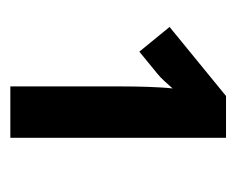

<svg xmlns="http://www.w3.org/2000/svg" viewBox="-64 -820 468 381"><g transform="rotate(90 170.5 -630.0)"><path d="M254 -844H171L34 -732L83 -672L127 -708C136 -715 147 -728 156 -738C153 -712 152 -668 152 -638V-416H254Z"/></g></svg>

Font: Noto Sans Display SemiCondensed
Style: Bold
Weight: 700
Width: 4
Designer: Monotype Design Team
Foundry: Monotype Imaging Inc.
Version: Version 1.900